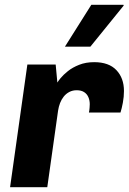

<svg xmlns="http://www.w3.org/2000/svg" viewBox="-20 -780 536 800"><path d="M22 0 94 -511H212L219 -436Q221.5 -441 232.5 -454.5Q243.5 -468 262.8 -483.5Q282 -499 309.8 -510Q337.5 -521 372.5 -521Q433.5 -521 465 -487.8Q496.5 -454.5 496.5 -401Q496.5 -377 492 -352.5Q487.5 -328 482 -311H350.5Q352.5 -320.5 353.2 -330Q354 -339.5 354 -345.5Q354 -362 348.2 -375.2Q342.5 -388.5 330.5 -396.2Q318.5 -404 299.5 -404Q282.5 -404 268.8 -396.8Q255 -389.5 245.5 -377.5Q236 -365.5 230.2 -350.5Q224.5 -335.5 222 -319L177 0ZM250.5 -585.5 360.5 -760H494.5L495.5 -757L356.5 -585.5Z"/></svg>

Font: Chivo Medium
Style: Italic
Weight: 500
Italic angle: -8.05°
Designer: Hector Gatti
Foundry: Omnibus-Type
Version: Version 2.002